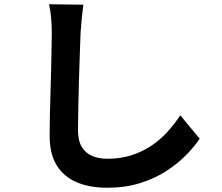

<svg xmlns="http://www.w3.org/2000/svg" viewBox="-20 -815 1040 901"><path d="M371 -793Q367 -762 363.5 -726Q360 -690 358 -660Q357 -619 354.5 -560.5Q352 -502 350.5 -438Q349 -374 347.5 -312Q346 -250 346 -204Q346 -154 364.5 -124.5Q383 -95 414 -82.5Q445 -70 484 -70Q546 -70 597 -86.5Q648 -103 690 -131Q732 -159 765.5 -196Q799 -233 826 -274L917 -164Q893 -128 854 -88Q815 -48 761.5 -13Q708 22 638 44Q568 66 483 66Q401 66 340.5 40.5Q280 15 246.5 -38.5Q213 -92 213 -177Q213 -218 214 -270.5Q215 -323 217 -380Q219 -437 220 -491.5Q221 -546 222 -590Q223 -634 223 -660Q223 -696 220 -730.5Q217 -765 210 -795Z"/></svg>

Font: Noto Sans SC Thin
Style: Bold
Weight: 700
Version: Version 2.004-H2;hotconv 1.0.118;makeotfexe 2.5.65603